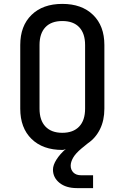

<svg xmlns="http://www.w3.org/2000/svg" viewBox="-20 -760 640 986"><path d="M375 206Q319 206 285.5 179Q252 152 252 111Q252 88 270 59.5Q288 31 318 5Q316 6 311 8Q306 10 300 10Q200 10 142 -46.5Q84 -103 84 -202V-529Q84 -627 142 -683.5Q200 -740 300 -740Q400 -740 458 -683.5Q516 -627 516 -529V-202Q516 -142 493.5 -96.5Q471 -51 431 -24L399 2Q368 28 355.5 50Q343 72 343 91Q343 112 357 126Q371 140 396 140H458V206ZM300 -78Q356 -78 386.5 -110Q417 -142 417 -202V-529Q417 -588 387 -620Q357 -652 300 -652Q243 -652 213 -620Q183 -588 183 -529V-202Q183 -142 213.5 -110Q244 -78 300 -78Z"/></svg>

Font: Tiny Medium
Style: Regular
Weight: 500
Monospace: yes
Designer: Philipp Nurullin, Konstantin Bulenkov
Foundry: JetBrains
Version: Version 2.251; ttfautohint (v1.8.4.7-5d5b)